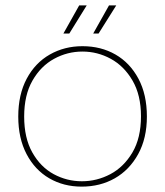

<svg xmlns="http://www.w3.org/2000/svg" viewBox="-20 -683 614 715"><path d="M284 12Q217 12 163.5 -19Q110 -50 79 -109Q48 -168 48 -249Q48 -331 79.5 -390Q111 -449 165.5 -480Q220 -511 287 -511Q356 -511 410 -480Q464 -449 495.5 -390Q527 -331 527 -249Q527 -168 494.5 -109Q462 -50 407.5 -19Q353 12 284 12ZM285 -8Q341 -8 391 -34.5Q441 -61 473 -115Q505 -169 505 -250Q505 -329 473.5 -383Q442 -437 392.5 -464Q343 -491 287 -491Q231 -491 181.5 -464Q132 -437 101 -383Q70 -329 70 -249Q70 -169 100.5 -115Q131 -61 180 -34.5Q229 -8 285 -8ZM327 -558 386 -663H413L347 -558ZM216 -558 275 -663H303L238 -558Z"/></svg>

Font: DM Sans 20pt Thin
Style: Regular
Weight: 250
Version: Version 4.004;gftools[0.9.30]